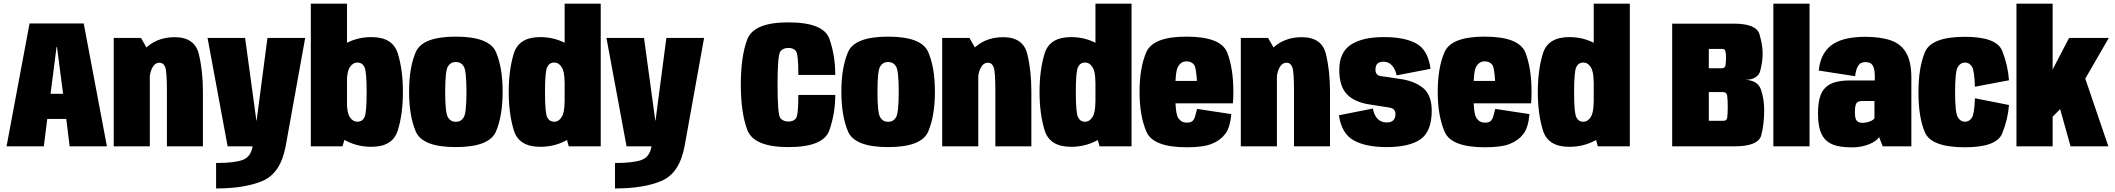

<svg xmlns="http://www.w3.org/2000/svg" viewBox="-20 -805 11632 1056"><path d="M16 0H221L240 -151H344.5L363 0H568L440.5 -676H142.5ZM258 -289 291 -546.5H293.5L327 -289Z M605.5 0H804V-511L755.5 -596.5H605.5ZM898 0H1096V-301.5Q1096 -417 1073.2 -508.8Q1050.5 -600.5 940.5 -600.5Q835.5 -600.5 769.2 -528.2Q703 -456 703 -361L800.5 -338Q800.5 -398.5 816 -429.2Q831.5 -460 856.5 -460Q879.5 -460 888.8 -435Q898 -410 898 -306Z M1232 0H1551L1658.5 -596.5H1451L1391.5 -142.5H1390L1328 -596.5H1121.5ZM1168.5 231.5Q1327.5 231.5 1425.2 189.5Q1523 147.5 1551 0L1369.5 -0.5Q1359.5 59 1313.2 75.2Q1267 91.5 1168.5 91.5Z M1689.5 0H1863.5L1888.5 -82.5V-785H1689.5ZM2023 2.5Q2140.5 2.5 2168.2 -88.8Q2196 -180 2196 -299.5Q2196 -419.5 2168.2 -510.2Q2140.5 -601 2023 -601Q1936.5 -601 1866 -557.2Q1795.5 -513.5 1795.5 -430.5L1888 -356.5Q1888 -411 1904.5 -436Q1921 -461 1945.5 -461Q1972.5 -461 1984.5 -436Q1996.5 -411 1996.5 -299Q1996.5 -184 1984.5 -159.8Q1972.5 -135.5 1945.5 -135.5Q1921 -135.5 1904.5 -160.2Q1888 -185 1888 -242.5L1795.5 -166Q1795.5 -83.5 1866 -40.5Q1936.5 2.5 2023 2.5Z M2487 4Q2671.5 4 2708 -82.2Q2744.5 -168.5 2744.5 -300.5Q2744.5 -433 2708 -518.2Q2671.5 -603.5 2487 -603.5Q2303 -603.5 2266.5 -518.2Q2230 -433 2230 -300.5Q2230 -168.5 2266.5 -82.2Q2303 4 2487 4ZM2487 -135Q2459 -135 2443.8 -159.5Q2428.5 -184 2428.5 -300Q2428.5 -416 2443.8 -440Q2459 -464 2487 -464Q2515.5 -464 2530.5 -440Q2545.5 -416 2545.5 -300Q2545.5 -184 2530.5 -159.5Q2515.5 -135 2487 -135Z M3108 0H3284V-785H3085.5V-82.5ZM2951 2.5Q3037.5 2.5 3107.8 -40.5Q3178 -83.5 3178 -166L3085 -242.5Q3085 -186.5 3069 -161Q3053 -135.5 3028.5 -135.5Q3001.5 -135.5 2989.5 -160.5Q2977.5 -185.5 2977.5 -299Q2977.5 -411 2989.5 -436Q3001.5 -461 3028.5 -461Q3053 -461 3069 -436Q3085 -411 3085 -356.5L3178 -430.5Q3178 -513.5 3107.8 -557.2Q3037.5 -601 2951 -601Q2833.5 -601 2805.8 -510.2Q2778 -419.5 2778 -299.5Q2778 -180 2805.8 -88.8Q2833.5 2.5 2951 2.5Z M3426 0H3745L3852.5 -596.5H3645L3585.5 -142.5H3584L3522 -596.5H3315.5ZM3362.5 231.5Q3521.5 231.5 3619.2 189.5Q3717 147.5 3745 0L3563.5 -0.5Q3553.5 59 3507.2 75.2Q3461 91.5 3362.5 91.5Z M4316.5 4Q4510 4 4542 -89.5Q4574 -183 4574 -283H4371Q4371 -169.5 4357 -153Q4343 -136.5 4316 -136.5Q4288 -136.5 4272.2 -155Q4256.5 -173.5 4256.5 -340Q4256.5 -504.5 4272.5 -523Q4288.5 -541.5 4316 -541.5Q4343.5 -541.5 4357.2 -525Q4371 -508.5 4371 -393H4574Q4574 -498 4542.2 -590Q4510.5 -682 4315.5 -682Q4125 -682 4089.8 -588Q4054.5 -494 4054.5 -340Q4054.5 -186.5 4089.8 -91.2Q4125 4 4316.5 4Z M4864.5 4Q5049 4 5085.5 -82.2Q5122 -168.5 5122 -300.5Q5122 -433 5085.5 -518.2Q5049 -603.5 4864.5 -603.5Q4680.5 -603.5 4644 -518.2Q4607.5 -433 4607.5 -300.5Q4607.5 -168.5 4644 -82.2Q4680.5 4 4864.5 4ZM4864.5 -135Q4836.5 -135 4821.2 -159.5Q4806 -184 4806 -300Q4806 -416 4821.2 -440Q4836.5 -464 4864.5 -464Q4893 -464 4908 -440Q4923 -416 4923 -300Q4923 -184 4908 -159.5Q4893 -135 4864.5 -135Z M5162 0H5360.5V-511L5312 -596.5H5162ZM5454.5 0H5652.5V-301.5Q5652.5 -417 5629.8 -508.8Q5607 -600.5 5497 -600.5Q5392 -600.5 5325.8 -528.2Q5259.5 -456 5259.5 -361L5357 -338Q5357 -398.5 5372.5 -429.2Q5388 -460 5413 -460Q5436 -460 5445.2 -435Q5454.5 -410 5454.5 -306Z M6027.5 0H6203.5V-785H6005V-82.5ZM5870.5 2.5Q5957 2.5 6027.2 -40.5Q6097.5 -83.5 6097.5 -166L6004.5 -242.5Q6004.5 -186.5 5988.5 -161Q5972.5 -135.5 5948 -135.5Q5921 -135.5 5909 -160.5Q5897 -185.5 5897 -299Q5897 -411 5909 -436Q5921 -461 5948 -461Q5972.5 -461 5988.5 -436Q6004.5 -411 6004.5 -356.5L6097.5 -430.5Q6097.5 -513.5 6027.2 -557.2Q5957 -601 5870.5 -601Q5753 -601 5725.2 -510.2Q5697.5 -419.5 5697.5 -299.5Q5697.5 -180 5725.2 -88.8Q5753 2.5 5870.5 2.5Z M6507.5 5V-130.5Q6477.5 -130.5 6461 -155Q6443.5 -178 6443.5 -299.5Q6443.5 -415.5 6460.5 -441Q6477 -467.5 6506 -467.5Q6536 -467.5 6550.5 -444Q6559 -424.5 6563 -360H6427V-236.5H6761Q6763.5 -265.5 6763.5 -299.5Q6763.5 -429 6729.5 -516.5Q6694 -603.5 6505.5 -603.5Q6321 -603.5 6284.5 -517.5Q6247.5 -431.5 6247.5 -300Q6247.5 -169 6285 -81.5Q6320.5 5 6507.5 5ZM6507.5 -130.5V5Q6599 5 6645 -14Q6691 -32 6718 -67.5Q6745.5 -102 6752 -177.5L6564 -206Q6557.5 -179.5 6552 -161.5Q6546 -144 6535.5 -137Q6525.5 -130.5 6507.5 -130.5Z M6804.5 0H7003V-511L6954.5 -596.5H6804.5ZM7097 0H7295V-301.5Q7295 -417 7272.2 -508.8Q7249.5 -600.5 7139.5 -600.5Q7034.5 -600.5 6968.2 -528.2Q6902 -456 6902 -361L6999.5 -338Q6999.5 -398.5 7015 -429.2Q7030.5 -460 7055.5 -460Q7078.5 -460 7087.8 -435Q7097 -410 7097 -306Z M7606.5 4Q7731 4 7792.8 -39Q7854.5 -82 7854.5 -196.5Q7854.5 -283.5 7805.2 -322.5Q7756 -361.5 7675 -371.5Q7610.5 -382 7577.8 -385.8Q7545 -389.5 7545 -421.5Q7545 -442.5 7555 -454Q7565 -465.5 7590 -465.5Q7617.5 -465.5 7636 -444.8Q7654.5 -424 7661.5 -390.5L7848 -426.5Q7834.5 -529.5 7770.5 -565.2Q7706.5 -601 7591.5 -601Q7473 -601 7409.5 -559Q7346 -517 7346 -420Q7346 -328.5 7389.8 -284.8Q7433.5 -241 7519 -229.5Q7587 -218.5 7621 -213.5Q7655 -208.5 7655 -178Q7655 -154.5 7642.8 -143Q7630.5 -131.5 7608 -131.5Q7576.5 -131.5 7557 -151Q7537.5 -170.5 7531 -208L7344 -171Q7359 -69.5 7425.8 -32.8Q7492.5 4 7606.5 4Z M8147.5 5V-130.5Q8117.5 -130.5 8101 -155Q8083.5 -178 8083.5 -299.5Q8083.5 -415.5 8100.5 -441Q8117 -467.5 8146 -467.5Q8176 -467.5 8190.5 -444Q8199 -424.5 8203 -360H8067V-236.5H8401Q8403.5 -265.5 8403.5 -299.5Q8403.5 -429 8369.5 -516.5Q8334 -603.5 8145.5 -603.5Q7961 -603.5 7924.5 -517.5Q7887.5 -431.5 7887.5 -300Q7887.5 -169 7925 -81.5Q7960.5 5 8147.5 5ZM8147.5 -130.5V5Q8239 5 8285 -14Q8331 -32 8358 -67.5Q8385.5 -102 8392 -177.5L8204 -206Q8197.5 -179.5 8192 -161.5Q8186 -144 8175.5 -137Q8165.5 -130.5 8147.5 -130.5Z M8768 0H8944V-785H8745.5V-82.5ZM8611 2.5Q8697.5 2.5 8767.8 -40.5Q8838 -83.5 8838 -166L8745 -242.5Q8745 -186.5 8729 -161Q8713 -135.5 8688.5 -135.5Q8661.5 -135.5 8649.5 -160.5Q8637.5 -185.5 8637.5 -299Q8637.5 -411 8649.5 -436Q8661.5 -461 8688.5 -461Q8713 -461 8729 -436Q8745 -411 8745 -356.5L8838 -430.5Q8838 -513.5 8767.8 -557.2Q8697.5 -601 8611 -601Q8493.5 -601 8465.8 -510.2Q8438 -419.5 8438 -299.5Q8438 -180 8465.8 -88.8Q8493.5 2.5 8611 2.5Z M9177 0H9518.5Q9651.5 0 9667.2 -62Q9683 -124 9683 -199.5Q9683 -259 9665.8 -310.8Q9648.5 -362.5 9580 -366Q9649 -367.5 9661.8 -417Q9674.5 -466.5 9674.5 -511.5Q9674.5 -555 9657.8 -615Q9641 -675 9516 -675H9177ZM9378.5 -140.5V-298.5H9457Q9476.5 -298.5 9479.5 -278.8Q9482.5 -259 9482.5 -216Q9482.5 -172.5 9479.5 -156.5Q9476.5 -140.5 9457.5 -140.5ZM9378.5 -429.5V-536H9450Q9466 -536 9469.5 -524.8Q9473 -513.5 9473 -486.5Q9473 -459 9469.8 -444.2Q9466.5 -429.5 9449.5 -429.5Z M9733.5 0H9932.5V-785H9733.5Z M10169 5.5Q10195 5.5 10218.8 0.5Q10242.5 -4.5 10262 -12.5Q10281.5 -20.5 10295.2 -30.5Q10309 -40.5 10315 -51L10335 0H10492.5V-377Q10492.5 -465.5 10464.2 -514.2Q10436 -563 10379.8 -582.8Q10323.5 -602.5 10238.5 -602.5Q10188 -602.5 10144 -594Q10100 -585.5 10066.2 -565.5Q10032.5 -545.5 10010.8 -509Q9989 -472.5 9983 -417L10183 -386Q10187.5 -419 10195.8 -435.8Q10204 -452.5 10215.2 -458Q10226.5 -463.5 10239 -463.5Q10256 -463.5 10267.5 -457.2Q10279 -451 10285.2 -433.5Q10291.5 -416 10291.5 -382V-362.5H10154Q10107.5 -362.5 10074.2 -353.2Q10041 -344 10019.8 -323.2Q9998.5 -302.5 9988.8 -267.8Q9979 -233 9979 -181Q9979 -124 9990.8 -87.5Q10002.5 -51 10026.5 -30.5Q10050.5 -10 10085.8 -2.2Q10121 5.5 10169 5.5ZM10223 -129.5Q10213.5 -129.5 10205.8 -132Q10198 -134.5 10192.5 -140.5Q10187 -146.5 10184.5 -158.2Q10182 -170 10182 -190Q10182 -210.5 10184.8 -222.8Q10187.5 -235 10193 -240.5Q10198.5 -246 10207 -247.8Q10215.5 -249.5 10226 -249.5H10289.5V-154Q10284.5 -147 10273.5 -141.2Q10262.5 -135.5 10249.2 -132.5Q10236 -129.5 10223 -129.5Z M10787 5Q10961 5 10992 -70.8Q11023 -146.5 11029.5 -227.5L10842 -264.5Q10839.5 -180.5 10825.5 -158Q10811.5 -135.5 10787 -135.5Q10763.5 -135.5 10748.2 -159.5Q10733 -183.5 10733 -297Q10733 -412.5 10748 -436.8Q10763 -461 10787 -461Q10812 -461 10825.8 -438.5Q10839.5 -416 10842 -328L11029.5 -363.5Q11023 -448.5 10992 -525.5Q10961 -602.5 10787 -602.5Q10602 -602.5 10566.8 -517.5Q10531.5 -432.5 10531.5 -297Q10531.5 -160 10566.8 -77.5Q10602 5 10787 5Z M11309.5 -209.5 11368 0H11576L11446.5 -380ZM11070.5 0H11269.5V-163L11315.5 -209.5L11445 -365.5L11578.5 -596.5H11360L11269.5 -422.5V-785H11070.5Z"/></svg>

Font: Anybody Condensed Black
Style: Regular
Weight: 900
Width: 3
Designer: Tyler Finck
Foundry: Etcetera Type Company
Version: Version 1.113;gftools[0.9.25]